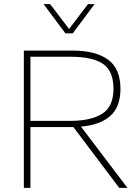

<svg xmlns="http://www.w3.org/2000/svg" viewBox="-20 -914 672 934"><path d="M96 0V-668H332Q445 -668 505.5 -624Q566 -580 566 -482Q566 -394 516.5 -350Q467 -306 374 -298L600 0H560L337 -296H128V0ZM128 -326H322Q423 -326 477.5 -361Q532 -396 532 -482Q532 -568 481.5 -603Q431 -638 322 -638H128ZM298 -752 192 -894H224L316 -773L408 -894H440L334 -752Z"/></svg>

Font: Gantari Thin
Style: Regular
Weight: 250
Designer: Anugrah Pasau
Foundry: Lafontype
Version: Version 1.000